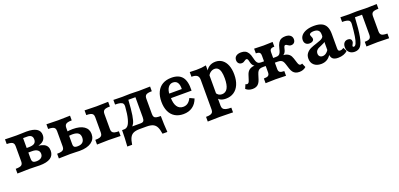

<svg xmlns="http://www.w3.org/2000/svg" viewBox="8 -1220 4575 2199"><g transform="rotate(-20 2295.0 -120.5)"><path d="M118 -115.3V-301.4Q118 -323.5 109.8 -335.8Q101.7 -348.1 82.7 -353.8Q63.6 -359.4 29.9 -359.4V-416.7L83.5 -415.1Q138.2 -413.5 168.3 -413.5Q190.9 -413.5 234 -415.1Q267 -416.2 289.9 -416.7Q371.8 -416.7 412.7 -391.5Q453.7 -366.4 453.7 -315.9Q453.7 -277.9 431.5 -253Q409.3 -228.1 367 -218.7V-217.1Q405.5 -212 429.8 -199.8Q454.1 -187.5 465.9 -166.8Q477.8 -146.1 477.8 -116.4Q477.8 -58.4 433.7 -29.2Q389.5 0 302 0Q277.9 -0.4 244.4 -1.6Q205.2 -2.8 172.2 -3.2Q142.8 -3.2 29.9 0V-57.3Q79.9 -57.3 98.9 -69.8Q118 -82.3 118 -115.3ZM363 -119.5Q363 -150.3 340.3 -166.8Q317.6 -183.4 276.1 -183.4H203.8V-238.7H252.7Q301.6 -238.7 323.2 -253.7Q344.9 -268.8 344.9 -301.4Q344.9 -330 329 -344.5Q313.1 -359 281.1 -359H220L229.5 -367.1V-115.3Q229.5 -92.3 234.2 -80Q238.9 -67.7 250.6 -62.5Q262.2 -57.3 282.8 -57.3Q320.3 -57.3 341.7 -73.7Q363 -90.2 363 -119.5Z M622.8 -115.3V-301.4Q622.8 -323.9 614.7 -336.3Q606.5 -348.6 587.5 -354Q568.5 -359.4 534.8 -359.4V-416.7Q644.2 -413.5 677.6 -413.5Q709.5 -413.5 822.4 -416.7V-359.4Q789 -359.4 770 -353.8Q751 -348.1 742.7 -335.6Q734.3 -323.1 734.3 -301.4V-100.2Q734.3 -84.3 739.2 -74.9Q744.1 -65.5 755.1 -61.4Q766.1 -57.3 784.6 -57.3Q825.8 -57.3 847.1 -76.8Q868.4 -96.3 868.4 -134.3Q868.4 -171.8 845.3 -189.3Q822.3 -206.8 772.7 -206.8Q747 -206.8 706.8 -199.7V-254.2Q762 -262.5 797.4 -262.5Q887 -262.5 935.1 -229.4Q983.2 -196.2 983.2 -135.3Q983.2 -71.6 931.7 -35.8Q880.1 0 788.3 0Q769.1 -0.4 740 -1.6Q699.7 -3.2 674 -3.2Q644.2 -3.2 534.8 0V-57.3Q568.5 -57.3 587.5 -62.7Q606.5 -68.1 614.7 -80.4Q622.8 -92.7 622.8 -115.3ZM1087.8 -115.3V-301.4Q1087.8 -323.9 1079.4 -336.3Q1071.1 -348.6 1052 -354Q1033 -359.4 999.7 -359.4V-416.7Q1110.9 -413.5 1143.9 -413.5Q1176.2 -413.5 1287.3 -416.7V-359.4Q1254.1 -359.4 1235 -354Q1216 -348.6 1207.7 -336.3Q1199.3 -323.9 1199.3 -301.4V-115.3Q1199.3 -92.7 1207.7 -80.4Q1216 -68.1 1235 -62.7Q1254.1 -57.3 1287.3 -57.3V0Q1174.7 -3.2 1142 -3.2Q1112.4 -3.2 999.7 0V-57.3Q1033 -57.3 1052 -62.7Q1071.1 -68.1 1079.4 -80.4Q1087.8 -92.7 1087.8 -115.3Z M1326.2 -57.3H1551.9Q1578.1 -57.3 1588.4 -69.8Q1598.7 -82.3 1598.7 -115.3V-363L1603.1 -359.4H1505.5L1512.6 -363.3Q1505.3 -241.6 1494.7 -176.8Q1484.1 -112.1 1470.2 -85.7Q1456.4 -59.3 1434.8 -43.5L1351.7 -57.3Q1377.5 -57.3 1396.7 -77.9Q1416 -98.4 1430.6 -152.1Q1445.3 -205.8 1452.1 -301.4Q1453.7 -323.1 1444.6 -335.8Q1435.4 -348.5 1413.1 -354.2Q1390.7 -359.8 1350.8 -359.8V-416.7L1372.2 -415.9Q1430.5 -414.8 1459.9 -414.3Q1481.4 -414.3 1503.7 -415.5Q1533.7 -416.7 1555.4 -416.7Q1580.8 -416.7 1611.5 -415.5Q1643.5 -413.9 1659.6 -413.9Q1710.9 -413.9 1798.3 -416.7V-359.4Q1748.3 -359.4 1729.3 -346.9Q1710.3 -334.4 1710.3 -301.4V-115.3Q1710.3 -90.7 1717.6 -78.4Q1725 -66.1 1743.2 -61.7Q1761.4 -57.3 1798.3 -57.3Q1798.3 -12.5 1800.5 41.5Q1802.8 95.5 1806.4 139.9H1747.5Q1739.2 85.1 1724.1 55.5Q1708.9 25.9 1680.4 12.9Q1651.8 0 1602.2 0H1522.3Q1472.7 0 1444.1 12.9Q1415.5 25.9 1400.4 55.5Q1385.2 85.1 1377 139.9H1318.1Q1321.7 95.5 1323.9 41.5Q1326.2 -12.5 1326.2 -57.3Z M1860.2 -208.1Q1860.2 -277.4 1884 -327Q1907.7 -376.7 1952.7 -402.5Q1997.7 -428.3 2060.9 -428.3Q2149.7 -428.3 2191.4 -376.7Q2233.2 -325.1 2228.8 -209.9H1940.2L1939 -265.6H2129.7Q2131.8 -315.2 2114.1 -343.1Q2096.5 -371 2058.1 -371Q2023.4 -371 2000.7 -340.8Q1978 -310.5 1975.8 -254.5L1978.6 -249.5Q1977.4 -238.6 1977.4 -217.2Q1977.4 -145.4 2003.1 -106.7Q2028.7 -68.1 2076.9 -68.1Q2110.2 -68.1 2134 -85.7Q2157.9 -103.3 2176.1 -139.5L2230.2 -114.2Q2208.5 -53.2 2162.6 -20.9Q2116.8 11.3 2051.1 11.3Q1991.7 11.3 1948.6 -14.7Q1905.6 -40.8 1882.9 -90.2Q1860.2 -139.6 1860.2 -208.1Z M2369.9 71V-288.8Q2369.9 -327.1 2349.6 -343.5Q2329.4 -359.8 2281.8 -359.8V-417.1Q2324.3 -414.6 2363.2 -414.6Q2429.6 -414.6 2481.4 -425.9V66.6Q2481.4 89.3 2492 102.9Q2502.6 116.4 2526.2 122.7Q2549.7 129 2589.9 129V186.3L2562 185.5Q2450.5 183.1 2425.2 183.1Q2391.3 183.1 2281.8 186.3V129Q2315.5 129 2334.6 123.4Q2353.6 117.7 2361.7 105.4Q2369.9 93.1 2369.9 71ZM2465.6 -43.6 2475.9 -94.3Q2486.6 -73.3 2503.5 -62.6Q2520.5 -51.9 2542.9 -51.9Q2588.6 -51.9 2611.6 -92.1Q2634.6 -132.3 2634.6 -213Q2634.6 -260.4 2626.5 -291.9Q2618.4 -323.5 2601.6 -338.9Q2584.7 -354.3 2559.7 -354.3Q2532.6 -354.3 2508.9 -336.5Q2485.3 -318.7 2476.2 -291.2L2471 -339.5Q2483.3 -380.2 2517.2 -404.3Q2551.2 -428.3 2597.6 -428.3Q2644.5 -428.3 2679.4 -402.7Q2714.3 -377 2733 -329.4Q2751.8 -281.7 2751.8 -216.6Q2751.8 -145.9 2729.7 -94.6Q2707.6 -43.3 2666.2 -16Q2624.9 11.3 2568.2 11.3Q2528.7 11.3 2503.2 -2.5Q2477.8 -16.3 2465.6 -43.6Z M3365.3 -65.8 3347.2 -122.6Q3339.6 -147.1 3330.4 -160.1Q3321.3 -173.1 3306.6 -178.9Q3291.9 -184.7 3266.9 -184.7H3211.1V-241.9H3269.5Q3290.3 -241.9 3302.7 -248.7Q3315.1 -255.5 3323.3 -272Q3331.5 -288.5 3338.7 -320.7Q3347.7 -361.4 3362.4 -384.8Q3377.2 -408.2 3398.1 -418.3Q3418.9 -428.3 3448.1 -428.3Q3487.5 -428.3 3509.5 -411Q3531.5 -393.7 3531.5 -362.9Q3531.5 -338.4 3517.6 -323.5Q3503.7 -308.6 3480.8 -308.6Q3467.6 -308.6 3458.2 -312.8Q3448.7 -317 3438.9 -324.5Q3433.7 -328.6 3428.1 -331.4Q3422.5 -334.3 3416.5 -334.3Q3408.1 -334.3 3402.5 -325.5Q3396.8 -316.8 3391.6 -291.7Q3384.4 -258.5 3366.6 -242Q3348.8 -225.5 3312.1 -216.5L3291.7 -234.5Q3343.8 -237.3 3375.8 -230.3Q3407.8 -223.3 3426.4 -205.5Q3445 -187.7 3455.2 -155.4L3473.2 -99Q3479.2 -80.1 3486.4 -71.4Q3493.6 -62.6 3504.7 -62.6Q3513.3 -62.6 3524.5 -68.1L3545.9 -18.5Q3529.3 -3.2 3508.9 4Q3488.6 11.3 3463.7 11.3Q3438.7 11.3 3419.8 3.4Q3401 -4.6 3387.6 -21.5Q3374.3 -38.4 3365.3 -65.8ZM2812 -18.5 2833.5 -68.1Q2845 -62.6 2853.3 -62.6Q2864.4 -62.6 2871.6 -71.4Q2878.7 -80.1 2884.7 -99L2902.8 -155.4Q2912.9 -187.7 2931.5 -205.5Q2950.2 -223.3 2982.2 -230.3Q3014.1 -237.3 3066.2 -234.5L3045.9 -216.5Q3009.1 -225.5 2991.3 -242Q2973.5 -258.5 2966.4 -291.7Q2961.1 -316.8 2955.5 -325.5Q2949.9 -334.3 2941.5 -334.3Q2935.5 -334.3 2929.9 -331.4Q2924.2 -328.6 2919 -324.5Q2909.2 -317 2899.8 -312.8Q2890.3 -308.6 2877.1 -308.6Q2854.2 -308.6 2840.3 -323.5Q2826.4 -338.4 2826.4 -362.9Q2826.4 -393.7 2848.4 -411Q2870.4 -428.3 2909.9 -428.3Q2939 -428.3 2959.9 -418.3Q2980.7 -408.2 2995.5 -384.8Q3010.3 -361.4 3019.2 -320.7Q3026.5 -288.5 3034.7 -272Q3042.9 -255.5 3055.2 -248.7Q3067.6 -241.9 3088.5 -241.9H3146.9V-184.7H3091.1Q3066 -184.7 3051.4 -178.9Q3036.7 -173.1 3027.5 -160.1Q3018.4 -147.1 3010.7 -122.6L2992.7 -65.8Q2983.7 -38.4 2970.3 -21.5Q2957 -4.6 2938.1 3.4Q2919.2 11.3 2894.2 11.3Q2869.4 11.3 2849 4Q2828.6 -3.2 2812 -18.5ZM3123.2 -106.7V-310Q3123.2 -329.1 3118 -339.5Q3112.8 -349.9 3100.3 -354.6Q3087.9 -359.4 3066.2 -359.4V-416.7Q3154.3 -413.5 3180.4 -413.5Q3227.5 -413.5 3291.7 -416.7V-359.4Q3270.1 -359.4 3257.8 -354.6Q3245.6 -349.9 3240.2 -339.5Q3234.8 -329.1 3234.8 -310V-106.7Q3234.8 -79.2 3250 -68.2Q3265.2 -57.3 3303.5 -57.3V0Q3221.2 -3.2 3176.5 -3.2Q3147.2 -3.2 3054.4 0V-57.3Q3093.2 -57.3 3108.2 -68.2Q3123.2 -79.2 3123.2 -106.7Z M3848.8 -74V-306.1Q3848.8 -339.2 3830.7 -355.5Q3812.6 -371.9 3776 -371.9Q3751.4 -371.9 3736.8 -364.9Q3722.1 -357.8 3722.1 -346.1Q3722.1 -342 3724.4 -335.5Q3726.6 -328.9 3729 -323.2Q3733 -315.5 3735.4 -308Q3737.8 -300.6 3737.8 -293.4Q3737.8 -276.4 3723 -266Q3708.3 -255.7 3684.5 -255.7Q3655.9 -255.7 3639.2 -272.3Q3622.6 -288.8 3622.6 -317.2Q3622.6 -350.4 3644.6 -375.4Q3666.7 -400.5 3706.9 -414.4Q3747 -428.3 3799.3 -428.3Q3855 -428.3 3890.6 -411.7Q3926.1 -395.1 3943.2 -360.4Q3960.3 -325.7 3960.3 -270.9V-94.4Q3960.3 -75.1 3966.3 -67.3Q3972.4 -59.5 3986.9 -59.5Q3997.4 -59.5 4006.2 -62.6Q4015.1 -65.8 4024.1 -72L4029.2 -75.9L4053 -29.5Q4031.8 -9.6 4001.7 0.9Q3971.6 11.3 3936.6 11.3Q3890.6 11.3 3869.7 -9Q3848.8 -29.3 3848.8 -74ZM3610.8 -95.9Q3610.8 -136.1 3632 -161.8Q3653.3 -187.6 3682.8 -201.2Q3712.3 -214.8 3758.5 -229.1Q3790.8 -239.8 3808.4 -247.1Q3826.1 -254.5 3837.8 -265.4Q3849.6 -276.2 3849.6 -291.7L3854 -223.8Q3849.6 -212.5 3837.9 -205.3Q3826.2 -198.1 3802.1 -188.3Q3778.2 -179 3763.7 -171.2Q3749.2 -163.3 3738.6 -149.7Q3728 -136.1 3728 -115.8Q3728 -93.8 3740.7 -80.8Q3753.4 -67.8 3775.7 -67.8Q3798.9 -67.8 3820.2 -83.9Q3841.5 -100.1 3860.1 -133L3860.1 -72.1Q3837.5 -29.6 3805.3 -9.2Q3773.1 11.3 3729.5 11.3Q3675.1 11.3 3643 -17.8Q3610.8 -46.9 3610.8 -95.9Z M4047.9 -76.2Q4047.9 -110.3 4064.5 -129.6Q4081.1 -148.9 4110.3 -148.9Q4130.9 -148.9 4142.4 -138.8Q4153.9 -128.7 4153.9 -110.5Q4153.9 -100.4 4150.6 -92.5Q4147.4 -84.6 4142.8 -77.2Q4139.9 -72.6 4137.6 -67.7Q4135.4 -62.7 4135.4 -58.2Q4135.4 -52.5 4138.8 -49.6Q4142.3 -46.8 4148.4 -46.8Q4165.1 -46.8 4177.5 -73.5Q4189.9 -100.3 4198.8 -156.4Q4207.7 -212.4 4214.1 -301.4Q4215.7 -323.1 4207.1 -335.8Q4198.6 -348.5 4177.1 -354.2Q4155.7 -359.8 4117.6 -359.8V-416.7L4143.4 -415.9Q4196.4 -414.8 4222 -414.3Q4243.5 -414.3 4265.8 -415.5Q4295.7 -416.7 4317.4 -416.7Q4342.8 -416.7 4373.5 -415.5Q4405.5 -413.9 4421.7 -413.9Q4473 -413.9 4560.3 -416.7V-359.4Q4510.3 -359.4 4491.3 -346.9Q4472.3 -334.4 4472.3 -301.4V-115.3Q4472.3 -82.3 4491.3 -69.8Q4510.3 -57.3 4560.3 -57.3V0Q4450.9 -3.2 4419.5 -3.2Q4382.7 -3.2 4283.9 0V-57.3Q4327.5 -57.3 4344.1 -69.8Q4360.7 -82.3 4360.7 -115.3V-363L4365.1 -359.4H4267.5L4274.6 -363.3Q4266.1 -210.7 4251.4 -131.3Q4236.6 -51.9 4210.8 -20.3Q4184.9 11.3 4138.8 11.3Q4098 11.3 4072.9 -12.8Q4047.9 -36.8 4047.9 -76.2Z"/></g></svg>

Font: Playfair Micro SmCond SmLight
Style: Regular
Weight: 360
Width: 4
Designer: Claus Eggers Sørensen
Foundry: Claus Eggers Sørensen
Version: Version 2.100;Glyphs 3.2 (3219)